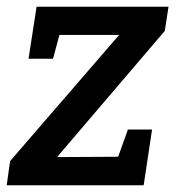

<svg xmlns="http://www.w3.org/2000/svg" viewBox="-23 -552 529 572"><path d="M430 -166 405 0H-3L7 -72L332 -448H154L135 -377H62L86 -532H479L468 -460L147 -84L329 -85L358 -166Z"/></svg>

Font: Bitter SemiBold
Style: Italic
Weight: 600
Italic angle: -9°
Designer: Sol Matas, and Bitter project Authors
Foundry: Sol Matas
Version: Version 2.001